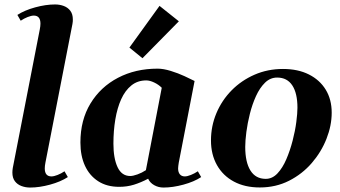

<svg xmlns="http://www.w3.org/2000/svg" viewBox="-20 -826 1528 862"><path d="M37.4 -72 158.6 -693.8Q161.6 -708.9 161.6 -720Q161.6 -756 131.6 -756Q120.6 -756 104.1 -749.5Q87.6 -743 73 -733L58 -759Q90.4 -780 138 -793Q185.6 -806 227.2 -806Q248.4 -806 266.6 -799.1Q284.8 -792.2 295.9 -777.4Q307 -762.5 307 -738.8Q307 -734.1 306.7 -729.1Q306.4 -724 305.2 -718L184 -96.2Q181 -81.1 181 -70Q181 -34 211 -34Q222 -34 238.5 -40.5Q255 -47 269.6 -57L284.6 -31Q252.2 -10 204.6 3Q157 16 115.4 16Q94.6 16 76.2 9.1Q57.8 2.2 46.7 -12.6Q35.6 -27.5 35.6 -51.2Q35.6 -55.9 36 -61Q36.4 -66 37.4 -72Z M714 16Q691.4 16 672.4 5.4Q653.4 -5.2 645 -23.6Q612.4 -6.4 581.4 3.2Q550.4 12.8 514.8 12.8Q459.6 12.8 420.6 -12.5Q381.6 -37.8 361.3 -82.2Q341 -126.6 341 -186Q341 -287 386.2 -361.4Q431.4 -435.8 509.8 -476.8Q588.2 -517.8 687.8 -517.8Q713.4 -517.8 746.3 -507.7Q779.2 -497.6 808.2 -484.2L853.6 -462.4L782.6 -96Q781.6 -89 780.6 -82Q779.6 -75 779.6 -70Q779.6 -52.8 787.5 -43.4Q795.4 -34 809.6 -34Q820.6 -34 836.9 -40.5Q853.2 -47 868.2 -57L883.2 -31Q851.2 -10 803.4 3Q755.6 16 714 16ZM564.8 -35.8Q577 -35.8 597.2 -43Q617.4 -50.2 635 -62L706.2 -432Q692 -446.2 672.3 -455.6Q652.6 -465 636.6 -465Q597.8 -465 569.8 -442.4Q541.8 -419.8 524.1 -380.6Q506.4 -341.4 497.8 -290Q489.2 -238.6 489.2 -181Q489.2 -115.2 507.8 -75.5Q526.4 -35.8 564.8 -35.8ZM619.6 -564.6 561 -612.4 696.2 -799.6 783 -730.4Z M1146.4 15.6Q1079.2 15.6 1030 -10.8Q980.8 -37.2 954 -84.9Q927.2 -132.6 927.2 -195.4Q927.2 -260 951.6 -317.9Q976 -375.8 1019.8 -420.3Q1063.6 -464.8 1122.6 -490.6Q1181.6 -516.4 1250.4 -516.4Q1317.6 -516.4 1366.6 -491.8Q1415.6 -467.2 1442.4 -423.3Q1469.2 -379.4 1469.2 -320.2Q1469.2 -262.6 1445.9 -203.2Q1422.6 -143.8 1379.8 -94.2Q1337 -44.6 1277.7 -14.5Q1218.4 15.6 1146.4 15.6ZM1173 -23Q1202.8 -23 1225.9 -47.7Q1249 -72.4 1265.7 -111.5Q1282.4 -150.6 1293.8 -194.7Q1305.2 -238.8 1310.3 -278.2Q1315.4 -317.6 1315.4 -342.2Q1315.4 -407.6 1292.2 -442.7Q1269 -477.8 1224.4 -477.8Q1193.2 -477.8 1169.6 -454.6Q1146 -431.4 1129.3 -394.6Q1112.6 -357.8 1101.9 -315.4Q1091.2 -273 1086.1 -233.6Q1081 -194.2 1081 -166.6Q1081 -97.8 1104.4 -60.4Q1127.8 -23 1173 -23Z"/></svg>

Font: Wittgenstein
Style: Italic
Weight: 400
Italic angle: -11°
Designer: Jörg Drees
Foundry: Jörg Drees
Version: Version 1.500